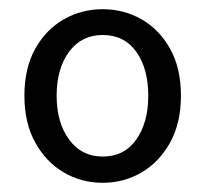

<svg xmlns="http://www.w3.org/2000/svg" viewBox="-20 -829 447 417"><path d="M203 -432Q157 -432 118.5 -454.5Q80 -477 56.5 -519.5Q33 -562 33 -621Q33 -681 56.5 -723Q80 -765 118.5 -787Q157 -809 203 -809Q249 -809 287.5 -787Q326 -765 349.5 -723Q373 -681 373 -621Q373 -562 349.5 -519.5Q326 -477 287.5 -454.5Q249 -432 203 -432ZM203 -489Q250 -489 276 -526Q302 -563 302 -621Q302 -680 276 -716.5Q250 -753 203 -753Q157 -753 130 -716.5Q103 -680 103 -621Q103 -563 130 -526Q157 -489 203 -489Z"/></svg>

Font: Noto Sans JP Thin
Style: Regular
Weight: 400
Version: Version 2.004-H2;hotconv 1.0.118;makeotfexe 2.5.65603